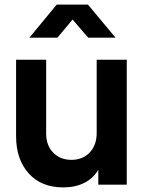

<svg xmlns="http://www.w3.org/2000/svg" viewBox="-20 -804 633 836"><path d="M50 -211V-544H181V-222Q181 -171 211.5 -139.5Q242 -108 291 -108Q340 -108 370.5 -140Q401 -172 401 -225V-544H532V0H408V-65Q386 -27 346.5 -7.5Q307 12 255 12Q160 12 105 -49Q50 -110 50 -211ZM227 -784H363L483 -640H364L296 -719L230 -640H108Z"/></svg>

Font: Eudoxus Sans
Style: Bold
Weight: 700
Designer: Stijn de Vries
Foundry: tokotype
Version: Version 2.005